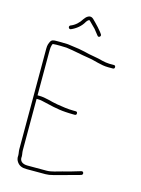

<svg xmlns="http://www.w3.org/2000/svg" viewBox="-121 -894 691 943"><g transform="rotate(15 224.5 -422.5)"><path d="M142 -740C167.6 -751 190.5 -769.3 204 -794C207.2 -798.3 215.7 -810.3 221 -805L254 -772C259.3 -765.3 264.3 -759 269 -753L277 -743C283.9 -733.4 297.4 -745 291 -754L284 -764C273.7 -776.9 260.9 -791.1 249.5 -802.5L234 -818C216.3 -834.3 197.7 -817 189 -804C176.6 -783.4 158 -765.6 135 -757C124.5 -751.7 131.2 -736 142 -740ZM113 -666H93C73 -666 63.9 -666 57 -650C49.5 -633.5 50 -626.8 50 -602V-105C50 -93.9 53 -84.7 53 -74C51.4 -60.9 54.8 -50.2 61 -41.5C71.5 -26.7 85.4 -20 110 -20H206C217.3 -20 230.3 -22 245 -26C279.1 -36.2 327.9 -47.4 360 -57L377 -62C388.5 -65.8 384.2 -82.8 373 -80L356 -75C323.8 -65.2 314.4 -62.3 282.5 -54.5C258.5 -48.6 232.4 -38 206 -38H110C85 -38 67.4 -48.9 71 -74C71 -84.8 68 -92.5 68 -105V-366H75C83 -366 91 -365 99 -363C136.8 -354.3 180.4 -342.8 222 -340.5L240 -339.5C246 -339.2 252.3 -339 259 -339H269C275 -339 278 -342 278 -348C278 -354 275 -357 269 -357H259C228.2 -357 201.1 -361.8 174 -366C140.8 -371.1 111.4 -384 75 -384H68V-602C68 -614 68.3 -622.7 69 -628C69.4 -630.9 72.4 -647 76 -647C80.7 -647.7 86.3 -648 93 -648H113C123.7 -648 134.3 -647 145 -647C184.7 -642 223.5 -632.2 260 -627C297.1 -621.7 328.9 -607 368 -607H391C397 -607 400 -610 400 -616C400 -622 397 -625 391 -625H368C357.8 -625 342.3 -627.9 333 -630C302 -639.3 267.4 -641.7 235 -651L205 -657C190.8 -659 159.4 -663.5 147 -665C135.5 -665 124.2 -666 113 -666Z"/></g></svg>

Font: HoneyBee
Style: BLn
Weight: 100
Foundry: Cannot Into Space Fonts
Version: Version 0.89